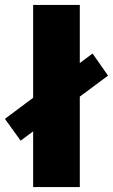

<svg xmlns="http://www.w3.org/2000/svg" viewBox="-57 -762 460 782"><path d="M78 0V-742H268V0ZM27 -189 -37 -278 320 -544 383 -454Z"/></svg>

Font: MOST Montserrat ExtraBold
Style: Regular
Weight: 800
Designer: Julieta Ulanovsky
Foundry: Julieta Ulanovsky
Version: Version 8.000;March 11, 2024;FontCreator 15.0.0.2926 64-bit